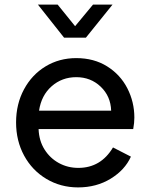

<svg xmlns="http://www.w3.org/2000/svg" viewBox="-20 -804 654 836"><path d="M50 -271Q50 -351 84.5 -415Q119 -479 178.5 -515Q238 -551 312 -551Q389 -551 446.5 -515Q504 -479 534.5 -419.5Q565 -360 565 -292Q565 -269 560 -242H148Q150 -191 174 -153Q198 -115 236.5 -94Q275 -73 321 -73Q419 -73 472 -162L550 -122Q524 -64 462 -26Q400 12 320 12Q244 12 182 -25Q120 -62 85 -126.5Q50 -191 50 -271ZM464 -322Q462 -385 418.5 -426.5Q375 -468 312 -468Q250 -468 205 -428.5Q160 -389 150 -322ZM145 -784H231L307 -690L385 -784H470L354 -640H259Z"/></svg>

Font: Eudoxus Sans Medium
Style: Regular
Weight: 500
Designer: Stijn de Vries
Foundry: tokotype
Version: Version 2.005